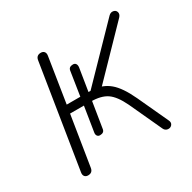

<svg xmlns="http://www.w3.org/2000/svg" viewBox="-118 -608 733 733"><g transform="rotate(-30 248.5 -242.0)"><path d="M53 -18 125 -470Q128 -490 148 -490Q158 -490 163 -483.5Q168 -477 166 -466L135 -269H195L211 -372Q212 -382 217.5 -386Q223 -390 232 -390Q240 -390 244 -384.5Q248 -379 247 -369L231 -269H240L447 -482Q456 -491 467 -489Q478 -487 481 -477Q484 -467 475 -457L280 -256L253 -268Q292 -266 322 -241Q352 -216 380 -156L442 -22Q448 -10 441 -1.5Q434 7 422.5 5.5Q411 4 406 -7L340 -150Q317 -198 291 -215.5Q265 -233 220 -233H214L227 -240L208 -122Q207 -112 201.5 -108Q196 -104 187 -104Q179 -104 175 -110Q171 -116 173 -126L190 -233H129L94 -14Q91 6 71 6Q61 6 56 -0.5Q51 -7 53 -18Z"/></g></svg>

Font: SN Pro Thin
Style: Italic
Weight: 200
Italic angle: -9°
Designer: Tobias Whetton
Foundry: Supernotes
Version: Version 1.003;Glyphs 3.3 (3324)